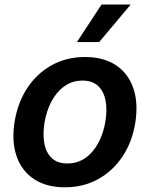

<svg xmlns="http://www.w3.org/2000/svg" viewBox="-20 -799 648 830"><path d="M260.7 10.7Q180 10.7 126.6 -25Q73.2 -60.7 51.3 -124.8Q29.5 -188.9 43.3 -273.8Q57.2 -357.6 99.1 -420.3Q141 -483 204.7 -517.8Q268.5 -552.6 347.3 -552.6Q427.9 -552.6 481.4 -516.9Q534.8 -481.2 556.6 -416.9Q578.5 -352.6 564.6 -267Q550.8 -183.6 508.7 -121.1Q466.6 -58.6 403.1 -24Q339.5 10.7 260.7 10.7ZM271 -92.3Q315.7 -92.3 349.8 -116.7Q383.9 -141 405.7 -182.4Q427.6 -223.7 435.7 -274.5Q443.9 -323.5 436.4 -363.5Q429 -403.4 404.5 -427Q380 -450.6 337 -450.6Q292.3 -450.6 258.2 -426.1Q224.1 -401.6 202.2 -360.1Q180.4 -318.5 172.2 -267.8Q164.4 -218.8 171.7 -179Q179 -139.2 203.5 -115.8Q228 -92.3 271 -92.3ZM312.5 -617.2 419 -779.5H545.1L408.7 -617.2Z"/></svg>

Font: Inter UI Semi Bold
Style: Italic
Weight: 600
Italic angle: -9.39999°
Designer: Rasmus Andersson
Foundry: rsms
Version: 3.2;8d6f07862